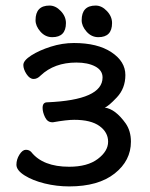

<svg xmlns="http://www.w3.org/2000/svg" viewBox="-20 -647 541 691"><path d="M229 23.9Q184.1 23.9 141.1 13.4Q98.1 2.9 68.6 -15.6Q39.1 -34.2 39.1 -54.2Q39.1 -73.2 50 -90.6Q61 -107.9 73 -107.9Q85 -107.9 92.3 -100.1Q134.3 -46.9 229 -46.9Q294.9 -46.9 332 -75Q369.1 -103 369.1 -137Q369.1 -170.9 338.1 -193.4Q307.1 -215.8 247.1 -215.8Q220.2 -215.8 170.9 -207H168Q150.9 -207 142.1 -225.1Q133.3 -243.2 133.3 -258.8Q133.3 -278.8 149.9 -278.8Q349.1 -287.1 349.1 -368.2Q349.1 -394 322.5 -408Q295.9 -421.9 254.9 -421.9Q175.3 -421.9 126 -375Q114.3 -362.8 101.1 -362.8Q86.9 -362.8 75.4 -380.4Q64 -397.9 64 -413.1Q64 -429.2 92.5 -447.5Q121.1 -465.8 162.6 -479Q204.1 -492.2 246.1 -492.2Q331.1 -492.2 381.1 -459Q431.2 -425.8 431.2 -377Q431.2 -329.1 400.6 -296.6Q370.1 -264.2 356.9 -259.8Q395 -254.9 432.1 -203.1Q451.2 -175.8 451.2 -137.2Q451.2 -68.8 392.6 -22.5Q334 23.9 229 23.9ZM168 -513.2Q143.1 -513.2 125.5 -533.2Q107.9 -553.2 107.9 -574.2Q107.9 -627 158.2 -627Q180.2 -627 198.7 -607.4Q217.3 -587.9 217.3 -564Q217.3 -513.2 168 -513.2ZM334 -513.2Q309.1 -513.2 291.5 -533.2Q273.9 -553.2 273.9 -574.2Q273.9 -627 324.2 -627Q346.2 -627 364.7 -607.4Q383.3 -587.9 383.3 -564Q383.3 -513.2 334 -513.2Z"/></svg>

Font: LXGW WenKai GB Screen
Style: Regular
Weight: 400
Designer: LXGW / Fontworks Inc.
Foundry: LXGW / Fontworks Inc.
Version: Version 1.321;February 19, 2024;FontCreator 14.0.0.2901 64-b